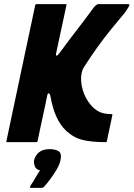

<svg xmlns="http://www.w3.org/2000/svg" viewBox="-20 -693 651 936"><path d="M14 0Q10 0 11 -4Q46 -171 81.5 -337Q117 -503 152 -669Q154 -673 157 -673Q160 -673 181 -673Q202 -673 229 -673Q256 -673 277 -673Q298 -673 301 -673Q306 -673 304 -669Q296 -631 290 -602.5Q284 -574 278.5 -549.5Q273 -525 267 -496.5Q261 -468 253 -430Q253 -427 253 -424.5Q253 -422 255 -422H257Q259 -422 262.5 -425.5Q266 -429 269 -433Q297 -471 317 -497.5Q337 -524 354 -546Q371 -568 391 -594.5Q411 -621 439 -659Q447 -668 452 -670.5Q457 -673 463 -673Q466 -673 486.5 -673Q507 -673 532.5 -673Q558 -673 578.5 -673Q599 -673 602 -673Q614 -673 610 -665Q606 -657 591 -634Q552 -588 519 -547Q486 -506 455 -463Q424 -420 390 -367Q384 -358 382 -351Q380 -344 378 -337Q374 -318 375.5 -297Q377 -276 383 -255.5Q389 -235 399 -216Q409 -197 422 -182Q438 -162 461 -149.5Q484 -137 521 -137Q523 -137 526 -136Q529 -135 528 -133L501 -5Q500 0 497 0Q428 0 384 -10.5Q340 -21 303 -55Q288 -69 276 -86.5Q264 -104 254.5 -125Q245 -146 238 -170.5Q231 -195 226 -223Q225 -231 222 -234.5Q219 -238 218 -238Q217 -238 217 -238Q217 -238 216 -238Q216 -238 214.5 -237Q213 -236 211 -231Q203 -192 197.5 -166Q192 -140 187 -117.5Q182 -95 176.5 -69Q171 -43 163 -4Q162 0 158 0Q155 0 134 0Q113 0 86 0Q59 0 38 0Q17 0 14 0ZM275 88Q270 110 255.5 134.5Q241 159 224.5 181Q208 203 196 216Q190 223 182 223Q169 223 157 223Q145 223 133 223Q125 223 125.5 220Q126 217 132 207Q140 196 153 173Q166 150 175 137Q156 134 150 118Q144 102 146 89Q151 66 169.5 50Q188 34 223 34Q249 34 265.5 44Q282 54 275 88Z"/></svg>

Font: Glory ExtraBold
Style: Italic
Weight: 800
Italic angle: -12°
Version: Version 1.011